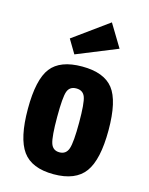

<svg xmlns="http://www.w3.org/2000/svg" viewBox="-122 -887 755 973"><g transform="rotate(15 255.5 -400.0)"><path d="M44 -277Q44 -123 92 -56.5Q140 10 255 10Q370 10 418.5 -56.5Q467 -123 467 -277Q467 -431 418.5 -493Q370 -555 255 -555Q140 -555 92 -493Q44 -431 44 -277ZM198 -276Q198 -379 209 -409.5Q220 -440 255 -440Q290 -440 301.5 -409.5Q313 -379 313 -276Q313 -173 301.5 -139Q290 -105 255 -105Q220 -105 209 -139Q198 -173 198 -276ZM200 -604 414 -691 342 -810 157 -676Z"/></g></svg>

Font: Secuela Black
Style: Regular
Weight: 900
Designer: Fernando Haro
Foundry: deFharo
Version: Version 1.704